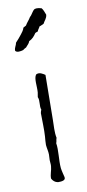

<svg xmlns="http://www.w3.org/2000/svg" viewBox="-80 -710 334 739"><g transform="rotate(-10 86.5 -340.5)"><path d="M61 -22C66 -13 73 -6 85 -4C98 -4 116 -5 113 -19C111 -28 107 -41 105 -55C102 -86 109 -125 104 -153C107 -158 106 -167 109 -173C104 -197 107 -220 107 -244L109 -419C100 -425 87 -434 74 -427C63 -413 70 -381 68 -358L65 -340C72 -325 64 -305 70 -290C68 -286 67 -282 66 -277C66 -247 68 -213 66 -186C65 -174 64 -164 64 -153C65 -140 69 -127 69 -115C69 -108 68 -100 68 -93C68 -85 70 -77 69 -69C68 -53 60 -38 61 -22ZM10 -531C15 -522 31 -525 41 -528C45 -531 49 -534 54 -536C59 -543 67 -548 70 -558C82 -563 91 -573 98 -584C101 -587 106 -587 109 -589C111 -596 116 -600 119 -607C125 -608 130 -612 136 -614C141 -625 151 -632 152 -647C148 -657 145 -667 139 -674C132 -676 120 -679 112 -676C102 -670 98 -656 89 -649C83 -638 74 -630 68 -619L57 -613C54 -602 48 -596 43 -589C35 -579 27 -569 19 -561C17 -549 10 -544 10 -531Z"/></g></svg>

Font: FuturaRener
Style: Light
Weight: 300
Designer: BSozoo
Foundry: BSozoo
Version: Version 1.0